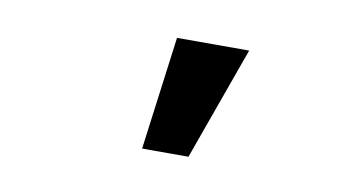

<svg xmlns="http://www.w3.org/2000/svg" viewBox="-38 -904 675 367"><g transform="rotate(10 300.0 -720.0)"><path d="M421 -830H281L252 -610H342Z"/></g></svg>

Font: CommitMono
Style: 700Regular
Weight: 700
Monospace: yes
Designer: Eigil Nikolajsen
Foundry: Eigil Nikolajsen
Version: Version 1.143